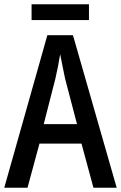

<svg xmlns="http://www.w3.org/2000/svg" viewBox="-20 -880 567 900"><path d="M418 0 362 -207H165L109 0H0L202 -715H322L527 0ZM285 -512Q280 -538 273 -570.5Q266 -603 262 -626Q258 -600 252 -569.5Q246 -539 240 -513L185 -298H341ZM397 -860V-786H128V-860Z"/></svg>

Font: Noto Sans Lao Condensed Medium
Style: Regular
Weight: 500
Width: 3
Designer: Monotype Design Team
Foundry: Monotype Imaging Inc.
Version: Version 2.003; ttfautohint (v1.8.4.7-5d5b)